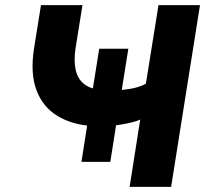

<svg xmlns="http://www.w3.org/2000/svg" viewBox="-20 -725 815 745"><path d="M483 0 524 -261Q512 -255 491 -250Q470 -245 445.5 -241Q421 -237 397 -236L433 -255L408 -97H296L321 -256L338 -236Q259 -241 202.5 -275.5Q146 -310 121.5 -375Q97 -440 112 -537L139 -705H300L273 -537Q266 -489 273.5 -454.5Q281 -420 304.5 -400.5Q328 -381 369 -376L338 -367L365 -536H478L451 -367L414 -374Q456 -375 489 -381Q522 -387 546 -400L595 -705H756L644 0Z"/></svg>

Font: Nunito Sans 7pt ExtraBold
Style: Italic
Weight: 800
Italic angle: -9°
Designer: Vernon Adams
Foundry: Vernon Adams
Version: Version 3.101;gftools[0.9.27]